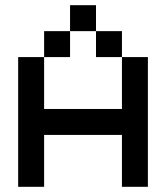

<svg xmlns="http://www.w3.org/2000/svg" viewBox="-20 -720 640 740"><path d="M450 0V-200H150V0H50V-500H150V-600H250V-700H350V-600H450V-500H550V0ZM150 -300H450V-500H350V-600H250V-500H150Z"/></svg>

Font: Matrix Sans
Style: Regular
Weight: 400
Designer: Brad Neil
Version: Version 1.100